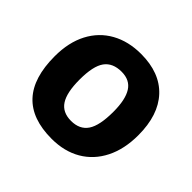

<svg xmlns="http://www.w3.org/2000/svg" viewBox="-140 -706 871 871"><g transform="rotate(45 296.0 -270.0)"><path d="M557.1 -279.8Q557.1 -190.9 524.2 -125.5Q491.2 -60.1 431.2 -25.1Q371.1 9.8 290 9.8Q35.2 9.8 35.2 -265.1Q35.2 -354 68.6 -418Q102.1 -481.9 163.1 -515.9Q224.1 -549.8 305.2 -549.8Q425.8 -549.8 491.5 -479.5Q557.1 -409.2 557.1 -279.8ZM189.9 -270Q189.9 -187 215.1 -148.4Q240.2 -109.9 294.9 -109.9Q350.1 -109.9 376 -148.4Q401.9 -187 401.9 -274.9Q401.9 -353 377.4 -391.6Q353 -430.2 299.8 -430.2Q243.2 -430.2 216.6 -393.6Q189.9 -356.9 189.9 -270Z"/></g></svg>

Font: Kadwa
Style: Bold
Weight: 700
Designer: Sol Matas
Foundry: Sol Matas
Version: Version 1.001;PS 001.000;hotconv 1.0.70;makeotf.lib2.5.58329